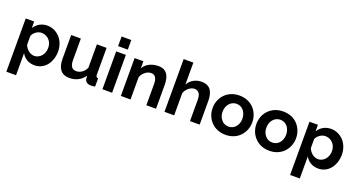

<svg xmlns="http://www.w3.org/2000/svg" viewBox="-49 -1507 4660 2497"><g transform="rotate(20 2280.5 -258.5)"><path d="M540 -69Q570 -106 587 -156.5Q604 -207 604 -263Q604 -317 586 -367Q568 -417 535 -454Q501 -491 456 -512Q411 -533 359 -533Q300 -533 254 -507Q208 -481 178 -434V-524H61V213H195V-92Q222 -44 268 -17Q314 10 375 10Q424 10 466.5 -10.5Q509 -31 540 -69ZM195 -208V-331Q208 -368 246 -394Q282 -419 322 -419Q352 -419 379 -407Q406 -395 426 -374Q467 -330 467 -263Q467 -232 457 -203Q447 -174 429 -152Q410 -130 384.5 -117Q359 -104 330 -104Q288 -104 250.5 -133Q213 -162 195 -208Z M1066 -98 1069 -56Q1073 -27 1095.5 -10.5Q1118 6 1154 6Q1180 6 1212 0V-114Q1195 -115 1187.5 -124Q1180 -133 1180 -154V-524H1046V-199Q1023 -152 987 -128Q951 -104 911 -104Q824 -104 824 -225V-524H690V-196Q690 -94 732 -42Q774 10 855 10Q922 10 976.5 -17.5Q1031 -45 1066 -98Z M1447 -730H1313V-597H1447ZM1447 -524H1313V0H1447Z M2025 -468Q1987 -533 1897 -533Q1828 -533 1773 -505Q1718 -477 1689 -427V-524H1568V0H1702V-306Q1714 -350 1758 -385Q1796 -415 1838 -415Q1921 -415 1921 -294V0H2055V-327Q2055 -417 2025 -468Z M2627 -469Q2588 -533 2494 -533Q2434 -533 2384.5 -505.5Q2335 -478 2306 -427V-730H2172V0H2306V-306Q2318 -349 2361 -385Q2379 -399 2399 -407Q2419 -415 2437 -415Q2525 -415 2525 -294V0H2659V-327Q2659 -417 2627 -469Z M3219 -72Q3254 -110 3273 -158.5Q3292 -207 3292 -261Q3292 -316 3273 -365Q3254 -414 3219 -452Q3182 -491 3131 -512Q3080 -533 3018 -533Q2956 -533 2904.5 -511.5Q2853 -490 2817 -452Q2781 -415 2762 -365.5Q2743 -316 2743 -261Q2743 -207 2762 -158Q2781 -109 2817 -72Q2853 -33 2904.5 -11.5Q2956 10 3018 10Q3080 10 3131.5 -11.5Q3183 -33 3219 -72ZM2921 -374Q2939 -395 2964 -407Q2989 -419 3018 -419Q3077 -419 3116 -375Q3134 -354 3144.5 -324.5Q3155 -295 3155 -262Q3155 -194 3116 -148Q3077 -104 3018 -104Q2959 -104 2921 -148Q2881 -193 2881 -261Q2881 -294 2891.5 -323.5Q2902 -353 2921 -374Z M3825 -72Q3860 -110 3879 -158.5Q3898 -207 3898 -261Q3898 -316 3879 -365Q3860 -414 3825 -452Q3788 -491 3737 -512Q3686 -533 3624 -533Q3562 -533 3510.5 -511.5Q3459 -490 3423 -452Q3387 -415 3368 -365.5Q3349 -316 3349 -261Q3349 -207 3368 -158Q3387 -109 3423 -72Q3459 -33 3510.5 -11.5Q3562 10 3624 10Q3686 10 3737.5 -11.5Q3789 -33 3825 -72ZM3527 -374Q3545 -395 3570 -407Q3595 -419 3624 -419Q3683 -419 3722 -375Q3740 -354 3750.5 -324.5Q3761 -295 3761 -262Q3761 -194 3722 -148Q3683 -104 3624 -104Q3565 -104 3527 -148Q3487 -193 3487 -261Q3487 -294 3497.5 -323.5Q3508 -353 3527 -374Z M4467 -69Q4497 -106 4514 -156.5Q4531 -207 4531 -263Q4531 -317 4513 -367Q4495 -417 4462 -454Q4428 -491 4383 -512Q4338 -533 4286 -533Q4227 -533 4181 -507Q4135 -481 4105 -434V-524H3988V213H4122V-92Q4149 -44 4195 -17Q4241 10 4302 10Q4351 10 4393.5 -10.5Q4436 -31 4467 -69ZM4122 -208V-331Q4135 -368 4173 -394Q4209 -419 4249 -419Q4279 -419 4306 -407Q4333 -395 4353 -374Q4394 -330 4394 -263Q4394 -232 4384 -203Q4374 -174 4356 -152Q4337 -130 4311.5 -117Q4286 -104 4257 -104Q4215 -104 4177.5 -133Q4140 -162 4122 -208Z"/></g></svg>

Font: RT Raleway Bold
Style: Regular
Weight: 400
Designer: Matt McInerney, Pablo Impallari, Rodrigo Fuenzalida — Edited by Milan Moffatt in April 2016
Foundry: Matt McInerney, Pablo Impallari, Rodrigo Fuenzalida — Edited by Milan Moffatt in April 2016
Version: Version 3.001